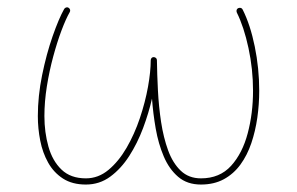

<svg xmlns="http://www.w3.org/2000/svg" viewBox="-20 -494 797 515"><path d="M164.1 -473.1Q161.1 -475.1 157.7 -474.1Q154.3 -473.1 152.3 -470.2Q137.7 -444.3 121.1 -396.7Q104.5 -349.1 93 -292.7Q81.5 -236.3 81.5 -182.6Q81.5 -149.4 87.9 -116.9Q94.2 -84.5 109.1 -57.9Q124 -31.2 148.9 -15.1Q173.8 1 210.4 1Q247.1 1 275.9 -20.3Q304.7 -41.5 326.7 -75.7Q348.6 -109.9 363.8 -150.4Q378.9 -190.9 387.7 -229.5Q390.6 -189.5 397.7 -148.9Q404.8 -108.4 419.2 -74.5Q433.6 -40.5 457.8 -19.8Q481.9 1 519 1Q554.2 1 580.6 -13.4Q606.9 -27.8 625 -52.7Q643.1 -77.6 654.1 -109.9Q665 -142.1 670.2 -178.2Q675.3 -214.4 675.3 -250.5Q675.3 -311 663.3 -369.4Q651.4 -427.7 630.9 -468.3Q629.4 -471.7 626 -472.7Q622.6 -473.6 619.1 -472.2Q615.7 -470.7 614.7 -467.3Q613.8 -463.9 615.2 -460.4Q634.3 -421.9 646.5 -365.2Q658.7 -308.6 658.7 -250.5Q658.7 -190.4 644.5 -136.7Q630.4 -83 599.9 -49.3Q569.3 -15.6 519 -15.6Q486.3 -15.6 464.8 -36.1Q443.4 -56.6 430.9 -90.8Q418.5 -125 412.1 -166.7Q405.8 -208.5 403.6 -251.7Q401.4 -294.9 400.9 -332.5Q400.9 -335.9 398.7 -338.1Q396.5 -340.3 393.1 -340.8Q389.6 -341.3 387 -338.9Q384.3 -336.4 384.3 -332.5Q384.3 -302.2 377 -261.2Q369.6 -220.2 355.2 -177.2Q340.8 -134.3 319.6 -97.7Q298.3 -61 271 -38.3Q243.7 -15.6 210.4 -15.6Q169.4 -15.6 145 -39.1Q120.6 -62.5 109.9 -100.8Q99.1 -139.2 99.1 -182.6Q99.1 -221.2 105.7 -262.5Q112.3 -303.7 122.8 -342.5Q133.3 -381.3 145 -412.4Q156.7 -443.4 167 -461.4Q168.9 -464.4 168 -467.8Q167 -471.2 164.1 -473.1Z"/></svg>

Font: Mikhak VF
Style: Regular
Weight: 100
Designer: Amin Abedi
Version: Version 3.001